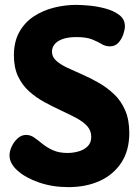

<svg xmlns="http://www.w3.org/2000/svg" viewBox="-20 -757 573 787"><path d="M260 10Q195 10 140 -9Q85 -28 52 -57.5Q19 -87 19 -120Q19 -137 28 -156.5Q37 -176 52.5 -190Q68 -204 87 -204Q105 -204 120.5 -193Q136 -182 154.5 -167Q173 -152 197.5 -141Q222 -130 257 -130Q280 -130 302.5 -136.5Q325 -143 339.5 -157.5Q354 -172 354 -196Q354 -222 337 -240.5Q320 -259 291.5 -274Q263 -289 229.5 -304.5Q196 -320 162 -338.5Q128 -357 99.5 -382.5Q71 -408 54 -444Q37 -480 37 -530Q37 -586 59 -625.5Q81 -665 118 -689.5Q155 -714 200.5 -725.5Q246 -737 293 -737Q313 -737 346 -734Q379 -731 412.5 -722Q446 -713 469 -695.5Q492 -678 492 -649Q492 -636 485.5 -616.5Q479 -597 465.5 -582Q452 -567 430 -567Q412 -567 396.5 -576.5Q381 -586 357.5 -595.5Q334 -605 293 -605Q258 -605 235.5 -596.5Q213 -588 203 -574.5Q193 -561 193 -545Q193 -524 210 -508.5Q227 -493 255.5 -479.5Q284 -466 317.5 -451.5Q351 -437 385 -417.5Q419 -398 447.5 -371Q476 -344 493 -305Q510 -266 510 -212Q510 -140 477.5 -90.5Q445 -41 389 -15.5Q333 10 260 10Z"/></svg>

Font: Dosis ExtraLight ExtraBold
Style: Regular
Weight: 800
Version: Version 3.001; ttfautohint (v1.8.2)